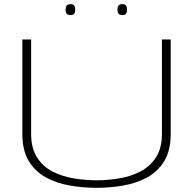

<svg xmlns="http://www.w3.org/2000/svg" viewBox="-20 -889 924 919"><path d="M87 -247V-700H129V-248Q129 -180 157 -136Q185 -92 230.5 -68.5Q276 -45 331.5 -35.5Q387 -26 442 -26Q497 -26 552.5 -35.5Q608 -45 653.5 -69Q699 -93 727 -136.5Q755 -180 755 -248V-700H797V-247Q797 -169 766.5 -118.5Q736 -68 684.5 -40Q633 -12 570 -1Q507 10 442 10Q377 10 314 -1Q251 -12 199.5 -40Q148 -68 117.5 -118.5Q87 -169 87 -247ZM566 -817Q552 -817 547 -824Q542 -831 542 -843Q542 -855 547 -862Q552 -869 566 -869Q579 -869 583.5 -862Q588 -855 588 -843Q588 -831 583.5 -824Q579 -817 566 -817ZM318 -817Q304 -817 299 -824Q294 -831 294 -843Q294 -855 299 -862Q304 -869 318 -869Q331 -869 335.5 -862Q340 -855 340 -843Q340 -831 335.5 -824Q331 -817 318 -817Z"/></svg>

Font: Georama Extended ExtraLight
Style: Regular
Weight: 200
Width: 7
Designer: Jean-Baptiste Levee
Foundry: Production Type
Version: Version 1.000